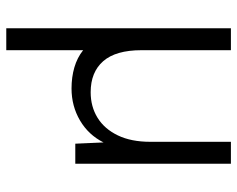

<svg xmlns="http://www.w3.org/2000/svg" viewBox="-92 -444 756 612"><g transform="rotate(90 286.0 -138.0)"><path d="M70 220V-496H140V-211Q140 -129 175 -89Q210 -49 274 -49Q320 -49 355.5 -71Q391 -93 411.5 -135.5Q432 -178 432 -239V-496H502V0H438L434 -90Q410 -42 364 -15Q318 12 262 12Q226 12 195 3Q164 -6 140 -25V220Z"/></g></svg>

Font: DM Sans 24pt Light
Style: Regular
Weight: 300
Designer: Colophon Foundry, Jonny Pinhorn
Foundry: Colophon Foundry
Version: Version 4.004;gftools[0.9.30]